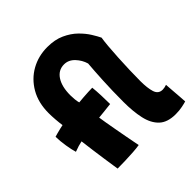

<svg xmlns="http://www.w3.org/2000/svg" viewBox="-200 -875 1040 1040"><g transform="rotate(-45 320.5 -355.0)"><path d="M125 5.5Q124.5 2 120.8 -22Q117 -46 111.8 -82.2Q106.5 -118.5 101 -159.2Q95.5 -200 91 -237Q80 -235 62.2 -229.8Q44.5 -224.5 29.5 -218.5Q22 -242.5 15.8 -281.2Q9.5 -320 9 -354Q15 -356 29.8 -360Q44.5 -364 59.5 -367.5Q74.5 -371 80.5 -372Q77.5 -391.5 75.2 -420.5Q73 -449.5 73 -471Q73 -550.5 106.5 -608.5Q140 -666.5 196.2 -698Q252.5 -729.5 321 -729.5Q378.5 -729.5 420.5 -710.2Q462.5 -691 491.5 -662.5Q520.5 -634 538.2 -605.2Q556 -576.5 565 -557.5Q561.5 -537 558.2 -500Q555 -463 552.5 -417.8Q550 -372.5 548.5 -326.5Q547 -280.5 547 -242.5Q547 -189.5 557.2 -156.8Q567.5 -124 600 -124Q613.5 -124 631 -130Q632 -114.5 634.2 -86.2Q636.5 -58 638.5 -31Q640.5 -4 641 7Q630 10.5 607 15.2Q584 20 556 20Q493 20 460 -11.5Q427 -43 414.8 -98.5Q402.5 -154 402.5 -227Q402.5 -314.5 406.5 -388.8Q410.5 -463 414.5 -510Q404.5 -544.5 378.8 -571.8Q353 -599 318.5 -599Q275 -599 249.8 -560.8Q224.5 -522.5 224.5 -456Q224.5 -442.5 226.2 -424.2Q228 -406 231.5 -395Q245 -396.5 265.8 -398Q286.5 -399.5 306.5 -400.5Q326.5 -401.5 337.5 -401.5Q340.5 -375.5 342 -337.5Q343.5 -299.5 343.5 -270.5Q338.5 -270 322.5 -268.2Q306.5 -266.5 286.5 -264.2Q266.5 -262 249.5 -260.5Q251.5 -245 256.5 -216.5Q261.5 -188 267.5 -154.5Q273.5 -121 279.5 -89.2Q285.5 -57.5 290 -34.2Q294.5 -11 296 -4Q276 -0.5 245.5 1.5Q215 3.5 182.5 4.5Q150 5.5 125 5.5Z"/></g></svg>

Font: Grandstander
Style: Bold
Weight: 700
Designer: Tyler Finck
Foundry: Etcetera Type Co
Version: Version 1.200; ttfautohint (v1.8.3)